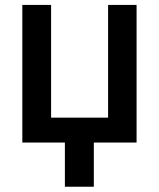

<svg xmlns="http://www.w3.org/2000/svg" viewBox="-20 -565 630 761"><path d="M521.3 -545.5H408.4V-98.7H182.5V-545.5H68.5V0H237.2V175.1H351.9V0H521.3Z"/></svg>

Font: Magic Ui Pro Semi Bold
Style: Regular
Weight: 600
Designer: Stefan Endress, Andreas Faust
Version: Version 1.000;FEAKit 1.0